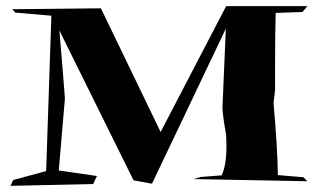

<svg xmlns="http://www.w3.org/2000/svg" viewBox="-20 -670 1054 624"><path d="M14 -66 23 -85 130 -114 147 -619 30 -629 20 -640 308 -643 502 -241 715 -650H979L963 -631L876 -628Q874 -568 874 -457V-378L869 -335Q882 -189 883 -101L966 -94L979 -81L609 -88L633 -95L700 -100Q716 -131 716 -196L715 -231Q703 -299 703 -321L714 -577L474 -73L414 -84L173 -571Q186 -419 191 -350L171 -116L295 -98L283 -72Z"/></svg>

Font: Xiangcui Kesong Xiangcui Kesong
Style: Regular
Weight: 400
Version: Version 1.501;March 28, 2024;FontCreator 14.0.0.2814 64-bit